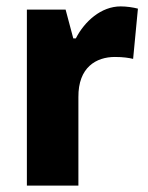

<svg xmlns="http://www.w3.org/2000/svg" viewBox="-20 -580 462 600"><path d="M357 -560C296 -560 244 -513 217 -460H209L185 -550H64V0H225V-276C224 -370 281 -402 339 -402C366 -402 383 -399 396 -396L411 -553C396 -557 375 -560 357 -560Z"/></svg>

Font: Noto Sans Thai Looped SemiCondensed ExtraBold
Style: Regular
Weight: 800
Width: 4
Designer: Sasikarn Vongin, Ben Mitchell
Foundry: The Fontpad Ltd
Version: Version 1.001